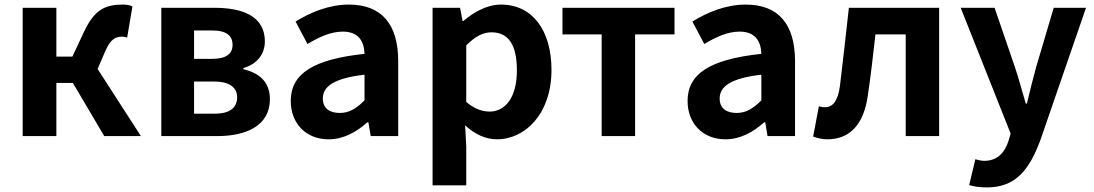

<svg xmlns="http://www.w3.org/2000/svg" viewBox="-20 -594 4773 838"><path d="M79 0H226V-232H298L435 0H595L406 -293L440 -372C464 -426 486 -434 514 -434C522 -434 528 -432 535 -430L558 -566C546 -572 531 -574 516 -574C440 -574 393 -553 347 -456L296 -347H226V-560H79Z M684 0H928C1056 0 1158 -46 1158 -161C1158 -238 1110 -276 1042 -292V-297C1106 -315 1136 -362 1136 -413C1136 -523 1040 -560 915 -560H684ZM827 -337V-461H906C969 -461 995 -438 995 -398C995 -360 969 -337 904 -337ZM827 -98V-238H916C984 -238 1015 -210 1015 -170C1015 -127 987 -98 919 -98Z M1414 14C1479 14 1535 -17 1583 -60H1588L1598 0H1718V-327C1718 -489 1645 -574 1503 -574C1415 -574 1335 -540 1270 -500L1322 -402C1374 -433 1424 -456 1476 -456C1545 -456 1569 -414 1571 -359C1346 -335 1249 -272 1249 -153C1249 -57 1314 14 1414 14ZM1463 -101C1420 -101 1389 -120 1389 -164C1389 -215 1434 -252 1571 -268V-156C1536 -121 1505 -101 1463 -101Z M1868 215H2015V44L2010 -47C2052 -8 2100 14 2149 14C2272 14 2387 -97 2387 -289C2387 -461 2304 -574 2167 -574C2106 -574 2049 -542 2002 -502H1999L1988 -560H1868ZM2117 -107C2086 -107 2051 -118 2015 -149V-396C2053 -434 2087 -453 2125 -453C2202 -453 2236 -394 2236 -287C2236 -165 2183 -107 2117 -107Z M2606 0H2752V-444H2924V-560H2435V-444H2606Z M3146 14C3211 14 3267 -17 3315 -60H3320L3330 0H3450V-327C3450 -489 3377 -574 3235 -574C3147 -574 3067 -540 3002 -500L3054 -402C3106 -433 3156 -456 3208 -456C3277 -456 3301 -414 3303 -359C3078 -335 2981 -272 2981 -153C2981 -57 3046 14 3146 14ZM3195 -101C3152 -101 3121 -120 3121 -164C3121 -215 3166 -252 3303 -268V-156C3268 -121 3237 -101 3195 -101Z M3591 14C3692 14 3751 -54 3768 -179C3781 -267 3791 -356 3801 -444H3933V0H4079V-560H3685C3672 -446 3660 -332 3646 -219C3637 -152 3614 -126 3581 -126C3570 -126 3562 -128 3554 -130L3529 2C3549 9 3567 14 3591 14Z M4287 224C4412 224 4472 149 4521 17L4720 -560H4579L4502 -300C4488 -248 4474 -194 4462 -142H4457C4441 -196 4427 -250 4410 -300L4321 -560H4173L4391 -11L4381 23C4365 72 4333 108 4276 108C4263 108 4247 104 4237 101L4210 214C4232 220 4254 224 4287 224Z"/></svg>

Font: Noto Sans TC
Style: Bold
Weight: 700
Designer: Ryoko NISHIZUKA 西塚涼子 (kana, bopomofo & ideographs); Paul D. Hunt (Latin, Greek & Cyrillic); Sandoll Communications 산돌커뮤니
Foundry: Adobe
Version: Version 2.004;hotconv 1.0.118;makeotfexe 2.5.65603